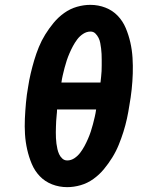

<svg xmlns="http://www.w3.org/2000/svg" viewBox="-20 -763 640 791"><path d="M257 8Q224 8 194.5 -3.5Q165 -15 144 -37Q123 -59 111 -87.5Q99 -116 92 -147Q85 -178 83 -210Q81 -242 82.5 -274.5Q84 -307 87 -340Q90 -373 96 -406Q100 -433 106.5 -460.5Q113 -488 121 -515Q129 -542 140 -569Q151 -596 166.5 -621Q182 -646 201 -669Q220 -692 244.5 -709.5Q269 -727 297 -735Q325 -743 352 -743Q385 -743 414.5 -731.5Q444 -720 465 -698Q486 -676 498 -647.5Q510 -619 517 -588Q524 -557 526 -525Q528 -493 527 -460.5Q526 -428 522.5 -395Q519 -362 513 -329Q509 -302 503 -274.5Q497 -247 488.5 -220Q480 -193 469 -166Q458 -139 442.5 -114Q427 -89 408 -66Q389 -43 364.5 -25.5Q340 -8 312 0Q284 8 257 8ZM233 -423H394Q395 -434 396.5 -446Q398 -458 398.5 -470Q399 -482 399 -493.5Q399 -505 399 -517Q399 -529 398.5 -540.5Q398 -552 396.5 -563.5Q395 -575 393 -586Q391 -597 386 -607Q381 -617 373 -625Q365 -633 353 -633Q337 -633 322.5 -623.5Q308 -614 298 -600.5Q288 -587 280.5 -573Q273 -559 266.5 -544Q260 -529 255 -514Q250 -499 246 -483.5Q242 -468 238.5 -453Q235 -438 233 -423ZM257 -102Q273 -102 287 -111.5Q301 -121 311 -134.5Q321 -148 328.5 -162Q336 -176 342.5 -191Q349 -206 354 -221Q359 -236 363 -251.5Q367 -267 370.5 -282Q374 -297 376 -312H215Q215 -301 213.5 -289Q212 -277 211.5 -265Q211 -253 210.5 -241.5Q210 -230 210 -218Q210 -206 210.5 -194.5Q211 -183 212.5 -171.5Q214 -160 216.5 -149Q219 -138 223.5 -128Q228 -118 236.5 -110Q245 -102 257 -102Z"/></svg>

Font: Iosevka HT Extrabold Extended
Style: Italic
Weight: 800
Width: 7
Italic angle: -9°
Monospace: yes
Designer: Belleve Invis
Foundry: Belleve Invis
Version: Version 32.3.0; ttfautohint (v1.8.4)